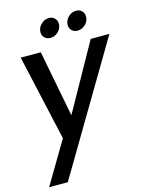

<svg xmlns="http://www.w3.org/2000/svg" viewBox="-143 -827 903 1173"><g transform="rotate(-15 308.0 -240.5)"><path d="M176.8 -8.8 55.2 -550.8H182.1L263.2 -130.9L498 -550.8H616.2L136.2 258.8H18.1ZM263.2 -620.1Q240.7 -620.1 226.3 -634Q211.9 -647.9 211.9 -668.9Q211.9 -697.3 233.6 -718.8Q255.4 -740.2 284.2 -740.2Q305.7 -740.2 319.8 -726.1Q334 -711.9 334 -690.9Q334 -662.1 312.5 -641.1Q291 -620.1 263.2 -620.1ZM435.1 -620.1Q412.6 -620.1 398.2 -634Q383.8 -647.9 383.8 -668.9Q383.8 -697.3 405.5 -718.8Q427.2 -740.2 456.1 -740.2Q477.5 -740.2 491.7 -726.1Q505.9 -711.9 505.9 -690.9Q505.9 -662.1 484.4 -641.1Q462.9 -620.1 435.1 -620.1Z"/></g></svg>

Font: SVN-Poppins Medium
Style: Italic
Weight: 500
Italic angle: -10°
Designer: Ninad Kale (Devanagari), Jonny Pinhorn (Latin)
Foundry: Indian Type Foundry
Version: Version 3.002 2017